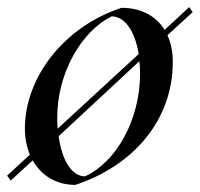

<svg xmlns="http://www.w3.org/2000/svg" viewBox="-60 -506 562 540"><path d="M-30 2 32 -55C55 -14 96 14 152 14C315 -40 426 -168 426 -332C426 -360 421 -385 411 -407L482 -472L472 -486L403 -422C379 -461 337 -484 282 -484C122 -432 10 -290 10 -144C10 -118 15 -93 24 -71L-40 -12ZM179 -10C142 -10 114 -55 105 -123L332 -334C333 -323 334 -312 334 -300C334 -169 267 -50 179 -10ZM101 -176C101 -297 166 -416 254 -460C291 -460 320 -418 330 -354L102 -144C101 -154 101 -165 101 -176Z"/></svg>

Font: Mazius Display Extra italic
Style: Regular
Weight: 400
Italic angle: -17°
Designer: Alberto Casagrande & Collletttivo
Foundry: Collletttivo
Version: Version 2.000;Glyphs 3.2 (3217)